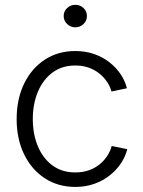

<svg xmlns="http://www.w3.org/2000/svg" viewBox="-20 -752 584 783"><path d="M287.1 10.3Q216.8 10.3 162.8 -24.9Q108.9 -60.1 78.4 -122.6Q47.9 -185.1 47.9 -266.1Q47.9 -348.1 78.4 -410.9Q108.9 -473.6 162.8 -508.8Q216.8 -543.9 287.1 -543.9Q329.1 -543.9 364.3 -531.5Q399.4 -519 426.8 -497.6Q454.1 -476.1 472.2 -449Q490.2 -421.9 497.6 -392.1L434.6 -378.9Q429.7 -397.9 417.5 -416.7Q405.3 -435.5 386.7 -450.9Q368.2 -466.3 343.3 -475.6Q318.4 -484.9 287.1 -484.9Q232.9 -484.9 194.1 -456.1Q155.3 -427.2 134.5 -377.7Q113.8 -328.1 113.8 -266.1Q113.8 -204.6 134.5 -155.3Q155.3 -106 193.8 -77.4Q232.4 -48.8 287.1 -48.8Q318.8 -48.8 344 -58.1Q369.1 -67.4 387.7 -83Q406.2 -98.6 418.5 -117.9Q430.7 -137.2 435.5 -156.7L499 -143.6Q491.7 -113.8 473.4 -86.2Q455.1 -58.6 427.7 -36.9Q400.4 -15.1 364.7 -2.4Q329.1 10.3 287.1 10.3ZM287.1 -640.6Q267.6 -640.6 253.7 -654.1Q239.7 -667.5 239.7 -686.5Q239.7 -706.1 253.7 -719.2Q267.6 -732.4 287.1 -732.4Q306.6 -732.4 320.6 -719.2Q334.5 -706.1 334.5 -686.5Q334.5 -667.5 320.6 -654.1Q306.6 -640.6 287.1 -640.6Z"/></svg>

Font: Inter 20pt Light
Style: Regular
Weight: 300
Version: Version 4.001;git-66647c0bb